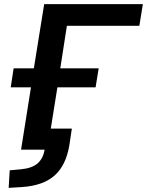

<svg xmlns="http://www.w3.org/2000/svg" viewBox="-20 -725 712 930"><path d="M22 185 27 100 81 95Q135 90 162 66.5Q189 43 196 0H82L130 -302H32L46 -394H144L194 -705H672L655 -600H304L272 -394H458L443 -302H258L226 -102H328L316 -22Q300 75 245 124.5Q190 174 87 181Z"/></svg>

Font: Mulish ExtraLight
Style: Italic
Weight: 200
Italic angle: -9°
Designer: Vernon Adams
Foundry: Vernon Adams
Version: Version 3.603